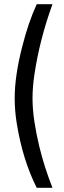

<svg xmlns="http://www.w3.org/2000/svg" viewBox="-20 -770 306 915"><path d="M155 125Q88 -8 60 -181Q50 -242 50 -301Q50 -409 86 -548Q115 -663 155 -750H230Q169 -582 144 -415Q135 -354 135 -301.5Q135 -249 144 -190Q153 -131 167 -73Q191 26 230 125Z"/></svg>

Font: Cairo-CLs
Style: CLs-Regular
Weight: 400
Version: Version 3.130;gftools[0.9.24]